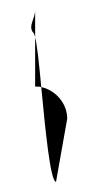

<svg xmlns="http://www.w3.org/2000/svg" viewBox="-20 -545 191 377"><path d="M46 -480C47 -479 48 -476 49 -472V-525C49 -508 34 -493 46 -480ZM49 -375V-472C53 -456 57 -417 61 -374C57 -375 53 -375 49 -375ZM61 -374C69 -290 79 -188 90 -188L112 -312C112 -342 89 -368 61 -374Z"/></svg>

Font: bitstorm
Style: Regular
Weight: 400
Version: Version 0.2